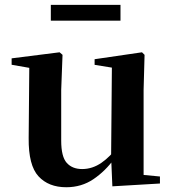

<svg xmlns="http://www.w3.org/2000/svg" viewBox="-20 -763 718 799"><path d="M255.7 16.2Q182.1 16.2 140.2 -29.3Q98.3 -74.7 99.3 -187.9L102 -497.7L132 -475.4L28.4 -493.5V-520.2L228 -545.4L240.2 -534.8L234.7 -388.7V-177.8Q234.7 -111 257.7 -85.3Q280.7 -59.5 321.8 -59.5Q364.7 -59.5 402.5 -85.8Q440.3 -112.1 469.6 -153.8L503.2 -103H456Q418.4 -51 368.8 -17.4Q319.2 16.2 255.7 16.2ZM447.6 12.4 442.4 -109.4V-111.9L445.6 -481.6L373.7 -493.2V-516.6L570.9 -545.4L581.6 -534.8L577.6 -388.7V-35L645.6 -28.5V0.7ZM191.5 -677.1V-742.8H481.4V-677.1Z"/></svg>

Font: Noto Serif SC ExtraLight
Style: Regular
Weight: 200
Designer: Ryoko NISHIZUKA 西塚涼子 (kana & ideographs); Frank Grießhammer (Latin, Greek & Cyrillic); Wenlong ZHANG 张文龙 (bopomofo); San
Foundry: Adobe
Version: Version 2.002-H1;hotconv 1.1.0;makeotfexe 2.6.0